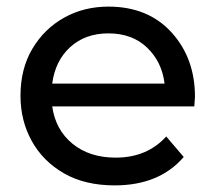

<svg xmlns="http://www.w3.org/2000/svg" viewBox="-20 -555 652 581"><path d="M327 6Q237 6 173.5 -30.5Q110 -67 76 -128.5Q42 -190 42 -265Q42 -347 78 -407.5Q114 -468 174 -501.5Q234 -535 308 -535Q428 -535 499 -457Q570 -379 570 -262L568 -233H138Q148 -162 199.5 -120Q251 -78 330 -78Q425 -78 483 -142L536 -80Q462 6 327 6ZM478 -302Q470 -368 425 -411Q380 -454 308 -454Q238 -454 192.5 -412.5Q147 -371 138 -302Z"/></svg>

Font: Argentum Novus
Style: Regular
Weight: 400
Designer: Julieta Ulanovsky
Foundry: Julieta Ulanovsky
Version: Version 7.20;July 27, 2021;FontCreator 13.0.0.2683 64-bit